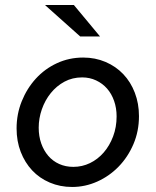

<svg xmlns="http://www.w3.org/2000/svg" viewBox="-20 -734 619 764"><path d="M46 0ZM46 -223Q46 -280 66.5 -331Q87 -382 122.5 -421Q158 -460 206.5 -482.5Q255 -505 311 -505Q359 -505 400 -487.5Q441 -470 470.5 -439Q500 -408 516.5 -365Q533 -322 533 -272Q533 -212 511 -160.5Q489 -109 452 -71Q415 -33 367 -11.5Q319 10 267 10Q219 10 178 -7.5Q137 -25 108 -56Q79 -87 62.5 -129.5Q46 -172 46 -223ZM272 -70Q307 -70 338 -85Q369 -100 392.5 -127Q416 -154 430 -191Q444 -228 444 -271Q444 -304 434 -332.5Q424 -361 406 -381.5Q388 -402 362.5 -414Q337 -426 307 -426Q268 -426 236.5 -409Q205 -392 182 -363.5Q159 -335 146.5 -299Q134 -263 134 -226Q134 -192 144 -163.5Q154 -135 172 -114Q190 -93 215.5 -81.5Q241 -70 272 -70ZM274 -714 378 -589H299L159 -714Z"/></svg>

Font: Rosa Sans
Style: Italic
Weight: 400
Italic angle: -12°
Designer: Pentagram / MCKL
Foundry: Pentagram / MCKL
Version: Version 1.005;September 16, 2019;FontCreator 11.5.0.2425 64-